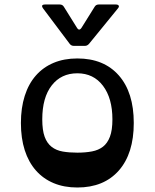

<svg xmlns="http://www.w3.org/2000/svg" viewBox="-20 -820 688 854"><path d="M324 -494Q252 -494 210 -440Q168 -386 168 -289Q168 -241 178.5 -212Q189 -183 209.5 -167Q230 -151 259 -146Q288 -141 324 -141Q360 -141 389 -146.5Q418 -152 438 -167.5Q458 -183 469 -212Q480 -241 480 -289Q480 -383 438 -438.5Q396 -494 324 -494ZM324 -560Q442 -560 508.5 -484.5Q575 -409 575 -273Q575 -137 508.5 -61.5Q442 14 324 14Q265 14 218.5 -5.5Q172 -25 139.5 -62Q107 -99 90 -152Q73 -205 73 -273Q73 -340 90 -393.5Q107 -447 139.5 -484Q172 -521 218.5 -540.5Q265 -560 324 -560ZM172 -782Q159 -800 181 -800H246Q258 -800 264 -790L322 -697Q332 -680 343 -697L401 -790Q407 -800 419 -800H495Q505 -800 508 -795Q511 -790 504 -782L376 -625Q368 -616 358 -616H308Q297 -616 290 -625Z"/></svg>

Font: OpenDyslexic 3
Style: Regular
Weight: 400
Designer: Abelardo Gonzalez
Version: Version 1.000;PS 001.001;hotconv 1.0.56